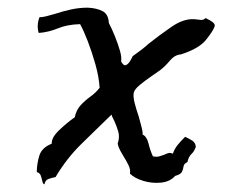

<svg xmlns="http://www.w3.org/2000/svg" viewBox="-20 -473 633 501"><path d="M540 -404Q536 -392 517.5 -369Q499 -346 452 -331Q436 -330 423.5 -315Q411 -300 398 -290Q391 -285 375 -274Q359 -263 345 -251.5Q331 -240 329 -231Q327 -221 331.5 -203.5Q336 -186 342 -169Q346 -154 349.5 -141Q353 -128 352 -122Q363 -117 367.5 -98.5Q372 -80 379 -65Q389 -63 395.5 -65Q402 -67 408 -69Q414 -72 419 -73.5Q424 -75 431 -72Q436 -86 444.5 -96Q453 -106 463 -116Q472 -112 481 -106.5Q490 -101 491 -90Q487 -78 479.5 -71Q472 -64 469 -50Q460 -46 459 -39Q458 -32 455 -25Q452 -18 437 -14Q424 1 400.5 3.5Q377 6 354 -1Q331 -8 319 -20Q321 -30 315.5 -41.5Q310 -53 303 -64Q298 -72 293.5 -80.5Q289 -89 287 -98Q293 -115 288.5 -130Q284 -145 278 -158Q276 -162 274 -166Q272 -170 271 -174Q232 -136 193 -98Q154 -60 125 -11Q115 -9 106.5 -6Q98 -3 96 8Q92 7 90.5 0Q89 -7 86.5 -14.5Q84 -22 76 -24Q76 -45 82.5 -66.5Q89 -88 115 -98Q114 -114 134.5 -133.5Q155 -153 175 -167Q179 -186 190.5 -198.5Q202 -211 216 -221Q230 -231 240 -244Q238 -273 229 -305Q220 -337 209 -365.5Q198 -394 189 -410Q155 -409 131 -399Q107 -389 81 -387Q75 -407 83 -428Q90 -428 100.5 -430.5Q111 -433 124 -437Q142 -443 164 -448Q186 -453 209 -453Q232 -452 247.5 -444Q263 -436 264 -413Q272 -398 280 -378Q288 -358 293 -340.5Q298 -323 296 -313Q302 -301 308 -303Q314 -305 319 -313Q324 -321 326 -326Q327 -327 327 -327Q337 -334 347.5 -342Q358 -350 368 -359Q397 -382 427.5 -403Q458 -424 485 -423Q488 -423 491 -422.5Q494 -422 496 -422Q502 -421 506.5 -421Q511 -421 517 -426Q518 -425 520 -424Q527 -421 534.5 -415.5Q542 -410 540 -404Z"/></svg>

Font: Yuji Boku
Style: Regular
Weight: 400
Designer: Kataoka Yuji
Foundry: Kinuta Font Factory
Version: Version 3.002